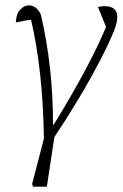

<svg xmlns="http://www.w3.org/2000/svg" viewBox="-20 -503 458 717"><path d="M181 -38Q245 -142 294 -233Q343 -324 376 -402L346 -477Q352 -478 358 -479Q364 -480 370 -480Q418 -480 418 -440Q418 -417 405 -386Q386 -339 351 -272Q316 -205 272 -131.5Q228 -58 183 9L155 194H103L100 184L144 15Q140 -241 96 -429Q73 -427 39 -419Q40 -450 55 -466.5Q70 -483 88 -483Q101 -483 113 -474.5Q125 -466 133 -447Q178 -253 178 -38Z"/></svg>

Font: Piazzolla ExtraLight
Style: Italic
Weight: 200
Italic angle: -11.3°
Designer: Juan Pablo del Peral
Foundry: Huerta Tipografica
Version: Version 1.330